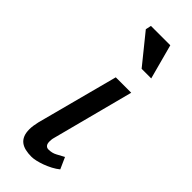

<svg xmlns="http://www.w3.org/2000/svg" viewBox="-224 -691 726 726"><g transform="rotate(45 139.0 -327.5)"><path d="M49.3 0ZM138.7 -104Q136.7 -97.2 136.2 -91.6Q135.7 -85.9 135.7 -82Q135.7 -69.3 140.9 -63.5Q146 -57.6 154.3 -57.6Q173.8 -57.6 188.5 -65.7Q203.1 -73.7 218.8 -82L239.3 -36.1Q227.5 -26.4 212.2 -18.3Q196.8 -10.3 181.4 -4.6Q166 1 152.1 4.2Q138.2 7.3 128.4 7.3Q110.4 7.3 95.7 3.9Q81.1 0.5 70.8 -7.3Q60.5 -15.1 54.9 -28.3Q49.3 -41.5 49.3 -61Q49.3 -78.6 55.2 -103.5L141.6 -430.7H224.1ZM239.3 -522.5H188L93.3 -639.6L98.1 -662.1H201.7Z"/></g></svg>

Font: PT Astra Sans
Style: Italic
Weight: 400
Italic angle: -16°
Designer: A.Korolkova, I. Chaeva
Foundry: ParaType Ltd
Version: Version 1.001; ttfautohint (v1.6)